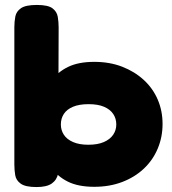

<svg xmlns="http://www.w3.org/2000/svg" viewBox="-20 -748 697 776"><path d="M361 7Q296 7 254 -14Q212 -35 188 -70.5Q164 -106 154 -153Q144 -200 145 -252Q145 -299 155 -343.5Q165 -388 189 -422.5Q213 -457 255 -477.5Q297 -498 361 -498Q423 -498 473.5 -478.5Q524 -459 561 -425Q598 -391 617.5 -345.5Q637 -300 637 -247Q637 -194 617.5 -147.5Q598 -101 561.5 -66.5Q525 -32 474 -12.5Q423 7 361 7ZM337 -163Q375 -163 400 -174Q425 -185 437.5 -203.5Q450 -222 450 -245Q450 -269 437.5 -287.5Q425 -306 400.5 -316.5Q376 -327 338 -327Q300 -327 275 -316.5Q250 -306 238 -287.5Q226 -269 226 -245Q226 -222 238 -203.5Q250 -185 275 -174Q300 -163 337 -163ZM128 8Q83 8 64 -5.5Q45 -19 41.5 -40Q38 -61 38 -83V-638Q38 -661 42 -681.5Q46 -702 65 -715Q84 -728 129 -728Q174 -728 192 -714.5Q210 -701 213.5 -680Q217 -659 217 -637L215 -47Q210 -21 189.5 -6.5Q169 8 128 8Z"/></svg>

Font: Fredoka SemiExpanded
Style: Bold
Weight: 700
Width: 6
Designer: Ben Nathan
Foundry: Milena B. Brandão, Ben Nathan
Version: Version 2.001